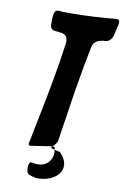

<svg xmlns="http://www.w3.org/2000/svg" viewBox="-96 -779 638 987"><g transform="rotate(10 223.0 -285.5)"><path d="M211 -21H220L212 -13C222 -10 228 -8 233 -7C234 -1 235 4 235 8C235 51 204 82 162 82C154 82 148 82 144 81H145C136 79 129 78 124 78C116 78 113 97 113 104C113 116 113 135 125 141H123L134 145C148 150 161 153 174 153C239 153 295 117 295 67C295 44 284 22 262 0C259 -1 256 -2 251 -3L246 -4L247 -3C245 -4 242 -4 233 -7C233 -11 232 -15 231 -21H220C235 -37 242 -47 244 -60C257 -147 271 -235 284 -322C291 -365 298 -406 306 -450L326 -554C330 -581 347 -597 377 -601H376C380 -602 384 -602 387 -602C389 -602 391 -602 394 -603H397C414 -605 429 -623 433 -644L446 -703C446 -718 446 -724 429 -724C352 -717 274 -712 196 -712H169C160 -712 149 -712 140 -713L128 -714C115 -713 108 -704 106 -690C106 -684 106 -679 104 -675L105 -677C105 -675 104 -672 104 -669V-638C104 -621 113 -611 126 -609L153 -606C189 -604 196 -586 196 -559C178 -426 153 -293 126 -161C122 -140 117 -118 113 -96L99 -25C98 -21 97 -18 97 -15C97 -8 100 -6 106 -5L110 -6H113Z"/></g></svg>

Font: Bangerz
Style: Regular
Weight: 400
Designer: vernon adams
Foundry: Vernon Adams
Version: Version 2.10;December 28, 2023;FontCreator 13.0.0.2683 64-bi